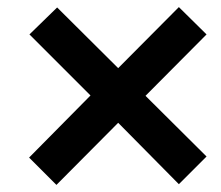

<svg xmlns="http://www.w3.org/2000/svg" viewBox="-20 -603 624 541"><path d="M139 -82 62 -159 235 -334 63 -506 141 -582 313 -411 484 -583 562 -506 390 -333 562 -162 484 -84 313 -257Z"/></svg>

Font: Libra Sans
Style: Bold Italic
Weight: 700
Italic angle: -12°
Foundry: Context Ltd
Version: Version 1.002